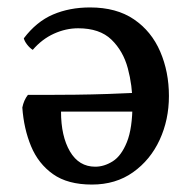

<svg xmlns="http://www.w3.org/2000/svg" viewBox="-20 -487 514 516"><path d="M222 -467Q293 -467 340 -435Q387 -403 410.5 -348.5Q434 -294 434 -229Q434 -165 409 -111Q384 -57 337.5 -24Q291 9 227 9Q162 9 122.5 -19Q83 -47 63.5 -94Q44 -141 40 -198Q44 -218 55 -232Q72 -232 106 -232Q140 -232 183 -232.5Q226 -233 271 -234.5Q316 -236 356 -238V-187H144Q144 -121 168 -80Q192 -39 236 -39Q260 -39 283 -53.5Q306 -68 321 -105Q336 -142 336 -208Q336 -257 323.5 -303.5Q311 -350 279.5 -380.5Q248 -411 190 -411Q157 -411 125 -396.5Q93 -382 68 -353Q60 -358 53 -367Q46 -376 44 -384Q78 -429 122.5 -448Q167 -467 222 -467Z"/></svg>

Font: Vollkorn
Style: Regular
Weight: 400
Designer: Friedrich Althausen
Foundry: Friedrich Althausen
Version: Version 4.104